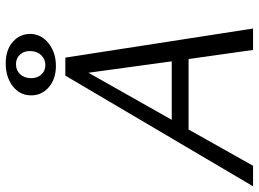

<svg xmlns="http://www.w3.org/2000/svg" viewBox="-138 -770 907 673"><g transform="rotate(-90 315.5 -433.5)"><path d="M421 -691Q373 -691 344 -718Q315 -745 318 -784Q320 -820 351.5 -843.5Q383 -867 430 -867Q478 -867 506.5 -841Q535 -815 533 -776Q530 -739 498 -715Q466 -691 421 -691ZM378 -781Q377 -758 390 -743Q403 -728 424 -728Q444 -728 458 -742Q472 -756 473 -779Q474 -802 461 -816.5Q448 -831 427 -831Q406 -831 392.5 -817Q379 -803 378 -781ZM477 0 445 -226H198L71 0H-1L387 -658H450L552 0ZM232 -285H437L397 -577Z"/></g></svg>

Font: EauTest
Style: Italic
Weight: 400
Italic angle: -12°
Designer: Christian Thalmann (Catharsis Fonts)
Version: Version 0.001;PS 000.001;hotconv 1.0.88;makeotf.lib2.5.64775